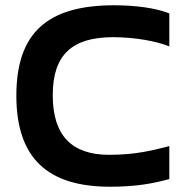

<svg xmlns="http://www.w3.org/2000/svg" viewBox="-20 -699 704 728"><path d="M622 -523V-648C574 -668 495 -679 413 -679C161 -679 42 -576 42 -336C42 -99 161 9 397 9C500 9 562 -4 622 -20V-145C559 -129 495 -112 394 -112C254 -112 180 -183 180 -338C180 -492 254 -558 409 -558C491 -558 573 -543 622 -523Z"/></svg>

Font: LT Wave Alt Bold
Style: Regular
Weight: 700
Designer: Daniel Lyons
Version: Version 2.5 (Glyphs App)